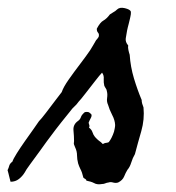

<svg xmlns="http://www.w3.org/2000/svg" viewBox="-135 -442 460 502"><path d="M97.7 -148.4 103.5 -143.6Q106 -139.6 102.1 -132.8Q100.1 -129.4 98.9 -126.5Q97.7 -123.5 96.7 -121.1Q97.2 -119.1 97.7 -117.4Q98.1 -115.7 98.6 -114.7Q99.6 -111.8 97.7 -108.4Q104.5 -103 106.4 -97.2Q108.9 -89.4 113.3 -84Q119.1 -77.6 123.5 -74.2Q128.9 -70.8 133.8 -65.4Q139.2 -68.4 141.6 -68.4Q145 -68.4 149.4 -70.3Q157.7 -81.1 163.1 -97.7Q164.1 -101.6 165 -106.4Q166 -111.3 166 -115.2Q165.5 -127.9 158.2 -141.6Q150.9 -155.8 147.5 -168Q143.6 -176.3 145 -185.5Q146.5 -195.8 144.5 -203.1Q144 -208 141.6 -210.9Q140.6 -212.4 139.6 -214.1Q138.7 -215.8 137.7 -217.8Q135.7 -226.1 136.2 -235.4Q137.2 -245.1 131.8 -252Q126 -246.1 113.3 -229.7Q100.6 -213.4 88.1 -197.3Q75.7 -181.2 70.3 -175.8Q67.9 -172.4 65.2 -169.2Q62.5 -166 59.6 -163.6Q56.6 -161.1 54 -158Q51.3 -154.8 48.8 -151.4Q33.2 -131.8 25.6 -122.6Q18.1 -113.3 10.7 -103.5Q3.4 -93.8 -12.7 -72.3Q-18.1 -64.5 -31 -46.9Q-43.9 -29.3 -55.9 -12.9Q-67.9 3.4 -70.3 8.8Q-76.2 18.6 -85.4 25.9Q-94.7 33.2 -107.4 33.2Q-107.4 32.7 -109.4 25.6Q-111.3 18.6 -113 11Q-114.7 3.4 -115.2 2.9Q-112.3 -2.9 -110.8 -8.8Q-109.4 -14.2 -102.5 -19.5Q-100.6 -25.9 -91.3 -40.8Q-82 -55.7 -69.8 -73Q-57.6 -90.3 -47.1 -105Q-36.6 -119.6 -33.2 -125Q-26.9 -131.3 -14.9 -147Q-2.9 -162.6 9 -178.5Q21 -194.3 26.4 -201.2Q30.8 -214.4 44.7 -234.1Q58.6 -253.9 74.5 -274.7Q90.3 -295.4 100.6 -310.5Q105.5 -318.4 108.9 -324.2Q112.3 -330.1 116.2 -336.9Q120.1 -340.8 123 -345.7Q125 -353 121.1 -356.9Q117.7 -360.8 118.2 -367.2Q127 -383.8 135.3 -388.2Q144 -393.1 152.3 -404.3Q158.2 -408.2 161.6 -410.2Q166.5 -412.6 170.9 -417Q177.7 -423.8 191.2 -420.7Q204.6 -417.5 207 -412.1Q207.5 -409.2 207 -404.3Q206.5 -401.9 206.1 -399.4Q205.6 -397 205.1 -394.5Q204.1 -390.1 203.1 -386.2Q202.1 -382.3 201.2 -378.4Q200.2 -375 199.2 -370.8Q198.2 -366.7 197.3 -362.3Q195.3 -351.6 193.8 -341.8Q192.4 -332 200.2 -323.2Q199.2 -318.4 200.7 -311.5Q202.1 -304.7 204.1 -298.8Q206.1 -267.6 215.3 -236.8Q224.6 -206.1 235.4 -180.7Q235.4 -175.8 236.8 -170.9Q238.3 -166 240.2 -161.1Q243.2 -129.9 234.4 -99.1Q230 -84 225.8 -68.8Q221.7 -53.7 217.8 -39.1Q211.9 -29.3 208 -16.6Q204.6 -5.4 198.2 2Q193.4 9.8 189.5 19.5Q185.5 29.3 173.8 35.2Q167.5 37.1 160.6 35.2Q154.3 33.2 148.4 35.2Q144 35.6 139.6 37.6Q136.2 39.1 131.8 39.1Q119.1 41.5 110.8 36.6Q103.5 32.7 90.8 30.3Q90.8 27.3 87.9 25.9Q85 24.4 83 22.5Q79.6 7.8 75.2 0Q71.8 -6.8 69.3 -14.6Q66.4 -25.9 66.4 -35.6Q66.4 -46.4 61.5 -56.6Q57.6 -65.4 58.1 -67.4Q58.6 -69.3 58.6 -73.2Q58.6 -85.9 57.1 -101.1Q55.7 -116.7 69.3 -126Q74.7 -129.9 76.7 -136.2Q78.6 -141.6 85 -147.5Q86.9 -149.4 91.3 -149.4Q94.7 -149.4 97.7 -148.4Z"/></svg>

Font: Freehand
Style: Regular
Weight: 400
Designer: Danh Hong
Version: Version 8.001; ttfautohint (v1.8.3)